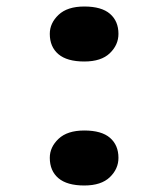

<svg xmlns="http://www.w3.org/2000/svg" viewBox="-20 -559 517 590"><path d="M239 11Q186 11 159.5 -11.5Q133 -34 133 -74Q133 -107 160 -132.5Q187 -158 239 -158Q292 -158 318 -135.5Q344 -113 344 -74Q344 -40 317.5 -14.5Q291 11 239 11ZM239 -370Q186 -370 159.5 -392.5Q133 -415 133 -455Q133 -488 160 -513.5Q187 -539 239 -539Q292 -539 318 -516.5Q344 -494 344 -455Q344 -421 317.5 -395.5Q291 -370 239 -370Z"/></svg>

Font: Lexend Peta SemiBold
Style: Regular
Weight: 600
Designer: Bonnie Shaver-Troup, Thomas Jockin
Foundry: Lexend
Version: Version 1.007